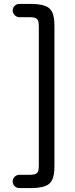

<svg xmlns="http://www.w3.org/2000/svg" viewBox="-20 -815 384 984"><path d="M79 149Q65 149 55 139Q45 129 45 115Q45 101 55 91Q65 81 79 81H133Q159 81 169 72Q179 63 179 37V-683Q179 -709 169 -718Q159 -727 133 -727H79Q65 -727 55 -737.5Q45 -748 45 -761Q45 -775 55 -785Q65 -795 79 -795H133Q182 -795 209.5 -785.5Q237 -776 248 -751.5Q259 -727 259 -683V37Q259 81 248 105.5Q237 130 209.5 139.5Q182 149 133 149Z"/></svg>

Font: Zen Maru Gothic Medium
Style: Regular
Weight: 500
Designer: Yoshimichi Ohira
Foundry: Positype
Version: Version 1.001